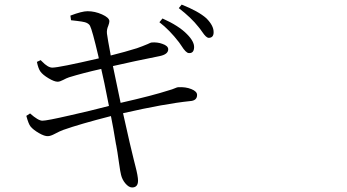

<svg xmlns="http://www.w3.org/2000/svg" viewBox="-20 -786 1540 851"><path d="M565.4 44.9Q550.8 44.9 535.2 26.4Q521.5 9.8 516.6 -10.7Q513.7 -19.5 506.8 -68.4Q500 -117.2 495.1 -142.6Q495.1 -143.6 494.1 -146.5Q481.4 -224.6 471.7 -271.5Q334 -236.3 259.8 -210Q244.1 -204.1 224.1 -193.4Q204.1 -182.6 192.4 -182.6Q177.7 -181.6 152.3 -196.3Q127 -210.9 115.2 -225.6Q106.4 -236.3 96.7 -272.5L113.3 -283.2Q149.4 -251 168 -251Q187.5 -251 289.1 -274.4Q377 -293.9 462.9 -316.4Q439.5 -436.5 428.7 -480.5Q349.6 -462.9 286.1 -443.4Q274.4 -439.5 259.8 -431.6Q245.1 -423.8 235.4 -423.8Q220.7 -423.8 195.3 -439Q169.9 -454.1 159.2 -468.8Q149.4 -482.4 143.6 -511.7L160.2 -519.5Q162.1 -517.6 166 -513.7Q192.4 -486.3 211.9 -486.3Q241.2 -486.3 418 -527.3Q417 -530.3 416 -537.1Q388.7 -653.3 378.9 -671.9Q373 -682.6 356.4 -687.5Q345.7 -690.4 320.3 -693.4Q303.7 -695.3 294.9 -696.3L292 -716.8Q342.8 -736.3 368.2 -736.3Q400.4 -736.3 432.1 -722.2Q463.9 -708 464.8 -692.4Q464.8 -684.6 460 -671.9Q452.1 -654.3 454.1 -636.7Q458 -608.4 468.8 -551.8Q469.7 -543.9 470.7 -540Q537.1 -556.6 586.9 -572.3Q609.4 -580.1 634.8 -590.8Q648.4 -597.7 652.3 -597.7Q677.7 -599.6 699.2 -591.8Q725.6 -583 725.6 -567.4Q725.6 -544.9 686.5 -537.1Q573.2 -514.6 480.5 -493.2Q503.9 -381.8 514.6 -330.1Q656.2 -362.3 728.5 -385.7Q743.2 -389.6 756.8 -395.5Q765.6 -399.4 769.5 -399.4Q802.7 -401.4 828.1 -391.1Q853.5 -380.9 853.5 -365.2Q853.5 -339.8 822.3 -337.9Q709 -326.2 525.4 -284.2Q560.5 -126 573.2 -77.1Q576.2 -66.4 580.1 -49.8Q591.8 -4.9 591.8 14.6Q591.8 44.9 565.4 44.9ZM816.4 -550.8Q803.7 -551.8 784.2 -583Q777.3 -592.8 773.4 -598.6Q731.4 -653.3 686.5 -687.5L700.2 -704.1Q772.5 -671.9 808.6 -634.8Q841.8 -601.6 840.3 -575.2Q838.9 -548.8 816.4 -550.8ZM904.3 -618.2Q893.6 -619.1 877 -643.6Q866.2 -659.2 859.4 -667Q828.1 -707 772.5 -750L785.2 -765.6Q859.4 -736.3 894.5 -705.1Q927.7 -671.9 926.8 -642.6Q926.8 -618.2 904.3 -618.2Z"/></svg>

Font: Bpmf GenYo Min R
Style: R
Weight: 400
Foundry: But Ko
Version: Version 1.320